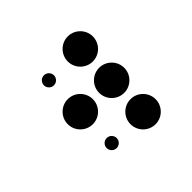

<svg xmlns="http://www.w3.org/2000/svg" viewBox="-166 -841 1082 1082"><g transform="rotate(-45 375.0 -300.0)"><path d="M210 -550C210 -528 228 -510 250 -510C272 -510 290 -528 290 -550C290 -572 272 -590 250 -590C228 -590 210 -572 210 -550ZM150 -300C150 -245 195 -200 250 -200C305 -200 350 -245 350 -300C350 -355 305 -400 250 -400C195 -400 150 -355 150 -300ZM210 -50C210 -28 228 -10 250 -10C272 -10 290 -28 290 -50C290 -72 272 -90 250 -90C228 -90 210 -72 210 -50ZM400 -550C400 -495 445 -450 500 -450C555 -450 600 -495 600 -550C600 -605 555 -650 500 -650C445 -650 400 -605 400 -550ZM400 -300C400 -245 445 -200 500 -200C555 -200 600 -245 600 -300C600 -355 555 -400 500 -400C445 -400 400 -355 400 -300ZM400 -50C400 5 445 50 500 50C555 50 600 5 600 -50C600 -105 555 -150 500 -150C445 -150 400 -105 400 -50Z"/></g></svg>

Font: APH Braille Shadows
Style: Regular
Weight: 400
Designer: M R Gray
Version: Version 1.1